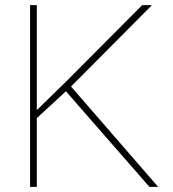

<svg xmlns="http://www.w3.org/2000/svg" viewBox="-20 -731 675 751"><path d="M564.5 0 237.8 -374 124 -269V0H97.7V-710.9H124V-300.3L240.2 -413.6L536.1 -710.9H574.2L257.8 -392.6L598.6 0Z"/></svg>

Font: Vazirmatn UI Thin
Style: Regular
Weight: 100
Designer: Saber Rastikerdar
Foundry: Saber Rastikerdar
Version: Version 33.003